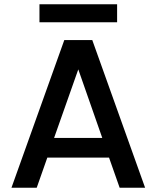

<svg xmlns="http://www.w3.org/2000/svg" viewBox="-20 -885 737 905"><path d="M494 -142H203L153 0H34L283 -696H415L664 0H544ZM462 -235 349 -558 235 -235ZM532 -865V-780H166V-865Z"/></svg>

Font: Poppins Medium A&M
Style: Regular
Weight: 500
Designer: Ninad Kale (Devanagari), Jonny Pinhorn (Latin)
Foundry: Indian Type Foundry
Version: 4.004